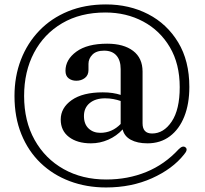

<svg xmlns="http://www.w3.org/2000/svg" viewBox="-20 -711 928 868"><path d="M667.5 -107.5Q720 -107.5 756.2 -161.5Q792.5 -215.5 792.5 -317Q792.5 -422 748 -497.5Q703.5 -573 627.2 -613.8Q551 -654.5 456.5 -654.5Q343.5 -654.5 261 -606Q178.5 -557.5 133.8 -472.5Q89 -387.5 89 -277Q89 -163.5 136.5 -78.5Q184 6.5 267.8 53.5Q351.5 100.5 460.5 100.5Q558 100.5 641.2 66.5Q724.5 32.5 788 -36.5Q806.5 -55 819 -44.5Q831 -34.5 812 -12.5Q760 53 667 94.8Q574 136.5 459.5 136.5Q371 136.5 295.2 108Q219.5 79.5 163.5 25.8Q107.5 -28 76.5 -104.5Q45.5 -181 45.5 -277Q45.5 -365.5 74.5 -440.8Q103.5 -516 157.5 -572.2Q211.5 -628.5 287.8 -659.8Q364 -691 459 -691Q564.5 -691 649.8 -647Q735 -603 785.5 -519.5Q836 -436 836 -318Q836 -241.5 813.2 -184.2Q790.5 -127 748 -95Q705.5 -63 646.5 -63Q601 -63 571.2 -79.2Q541.5 -95.5 534.5 -126Q507 -96 469.5 -79.5Q432 -63 391 -63Q329.5 -63 292 -91.5Q254.5 -120 254.5 -170.5Q254.5 -223.5 304.2 -258.5Q354 -293.5 444.5 -293.5Q469 -293.5 488.8 -290.5Q508.5 -287.5 525.5 -282V-398.5Q525.5 -438.5 506.2 -460.2Q487 -482 450.5 -482Q415.5 -482 397.8 -464Q380 -446 380 -422.5V-394.5Q380 -371 363.8 -358.5Q347.5 -346 325 -346Q304.5 -346 290.2 -357Q276 -368 276 -391Q276 -441.5 325.2 -477.5Q374.5 -513.5 464.5 -513.5Q539 -513.5 581.8 -481Q624.5 -448.5 624.5 -387.5V-153.5Q624.5 -107.5 667.5 -107.5ZM359.5 -186.5Q359.5 -150 380.5 -130.2Q401.5 -110.5 433.5 -110.5Q486.5 -110.5 525.5 -150.5V-254.5Q509.5 -260 492.2 -263.2Q475 -266.5 455 -266.5Q411.5 -266.5 385.5 -245Q359.5 -223.5 359.5 -186.5Z"/></svg>

Font: Fraunces 9pt
Style: Regular
Weight: 400
Version: Version 1.000;[b76b70a41]